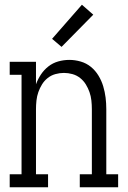

<svg xmlns="http://www.w3.org/2000/svg" viewBox="-20 -791 540 811"><path d="M21 0V-55H71V-475H21V-530H132V-435Q140 -457 153 -476.5Q166 -496 184.5 -510.5Q203 -525 226 -531.5Q249 -538 273 -538Q297 -538 321 -531Q345 -524 364 -508.5Q383 -493 396 -471.5Q409 -450 416 -426.5Q423 -403 426 -379Q429 -355 429 -330V-55H479V0H317V-55H368V-330Q368 -348 366 -366.5Q364 -385 358 -402Q352 -419 342.5 -434.5Q333 -450 318.5 -461.5Q304 -473 286 -478Q268 -483 250 -483Q232 -483 214 -478Q196 -473 181.5 -461.5Q167 -450 157.5 -434.5Q148 -419 142 -402Q136 -385 134 -366.5Q132 -348 132 -330V-55H183V0ZM240 -593 200 -627 326 -771 374 -729Z"/></svg>

Font: Iosevka Slab Light
Style: Regular
Weight: 300
Monospace: yes
Designer: Belleve Invis
Foundry: Belleve Invis
Version: Version 11.1.0; ttfautohint (v1.8.3)